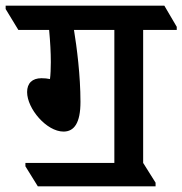

<svg xmlns="http://www.w3.org/2000/svg" viewBox="-71 -644 646 680"><path d="M63 16H480V3L436 -67V-538H555V-549L511 -624H-51V-612L-6 -538H103C107 -494 109 -458 109 -424C109 -403 108 -378 106 -364C97 -366 87 -367 76 -367C43 -367 25 -349 25 -318C25 -259 94 -178 154 -178C192 -178 214 -209 214 -283C214 -377 201 -477 191 -538H334V-67H19V-55Z"/></svg>

Font: Noto Serif Devanagari SemiCondensed SemiBold
Style: Regular
Weight: 600
Width: 4
Designer: Universal Thirst, Indian Type Foundry and the Monotype Design Team
Foundry: Monotype Imaging Inc.
Version: Version 2.004